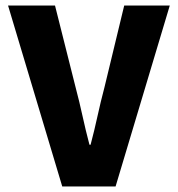

<svg xmlns="http://www.w3.org/2000/svg" viewBox="-20 -671 640 691"><path d="M204 0 9 -651H178L252 -357Q266 -304 277 -253.5Q288 -203 302 -150H306Q320 -203 331 -253.5Q342 -304 356 -357L427 -651H591L396 0Z"/></svg>

Font: Source Code Pro ExtraBold
Style: Regular
Weight: 800
Monospace: yes
Designer: Paul D. Hunt, Teo Tuominen
Foundry: Adobe Systems Incorporated
Version: Version 1.018;hotconv 1.0.116;makeotfexe 2.5.65601